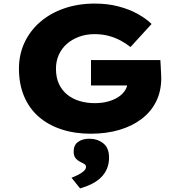

<svg xmlns="http://www.w3.org/2000/svg" viewBox="-20 -738 1005 1074"><path d="M487 10Q398 10 323.5 -14.5Q249 -39 196 -85.5Q143 -132 114.5 -200Q86 -268 86 -354Q86 -433 117 -499.5Q148 -566 204.5 -615Q261 -664 339 -691Q417 -718 511 -718Q582 -718 643 -702Q704 -686 750.5 -660Q797 -634 828 -604L710 -475Q685 -495 655 -511Q625 -527 589 -537Q553 -547 508 -547Q462 -547 422.5 -532.5Q383 -518 354 -492.5Q325 -467 309 -431.5Q293 -396 293 -354Q293 -304 310 -268Q327 -232 357 -208Q387 -184 426.5 -172.5Q466 -161 510 -161Q550 -161 583.5 -170Q617 -179 641.5 -195Q666 -211 680 -233Q694 -255 694 -282V-306L721 -260H489V-402H877Q878 -389 879 -367.5Q880 -346 881 -326.5Q882 -307 882 -301Q882 -228 853.5 -170.5Q825 -113 772.5 -73Q720 -33 648 -11.5Q576 10 487 10ZM428 316 380 256Q394 251 413 242Q432 233 446.5 221Q461 209 461 196Q461 186 454 181Q447 176 434 170Q413 160 402.5 146.5Q392 133 392 110Q392 73 417 55.5Q442 38 479 38Q525 38 557.5 63.5Q590 89 590 144Q590 177 578.5 205Q567 233 545 254.5Q523 276 493 291Q463 306 428 316Z"/></svg>

Font: Lexend Giga ExtraBold
Style: Regular
Weight: 800
Designer: Bonnie Shaver-Troup, Thomas Jockin
Foundry: Lexend
Version: Version 1.007